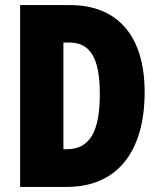

<svg xmlns="http://www.w3.org/2000/svg" viewBox="-20 -734 627 754"><path d="M548 -372C548 -593 442 -714 255 -714H59V0H243C437 0 548 -135 548 -372ZM372 -365C372 -216 332 -148 242 -148H229V-567H252C332 -567 372 -510 372 -365Z"/></svg>

Font: Noto Sans Lao Looped ExtraCondensed Black
Style: Regular
Weight: 900
Width: 2
Designer: Mark Frömberg, Ben Mitchell
Foundry: The Fontpad Ltd
Version: Version 1.002